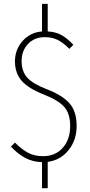

<svg xmlns="http://www.w3.org/2000/svg" viewBox="-20 -835 470 1002"><path d="M379.9 -178.2Q379.9 -104 338.1 -51.8Q296.4 0.5 229 9.8V147H199.2V11.2Q150.4 9.8 111.6 -11Q72.8 -31.7 37.1 -69.8L58.1 -90.8Q92.3 -56.2 125.7 -38.1Q159.2 -20 205.1 -20Q269 -20 307.6 -63.7Q346.2 -107.4 346.2 -176.8Q346.2 -240.2 316.7 -275.4Q287.1 -310.5 210.9 -340.8Q128.4 -373 93.3 -413.1Q58.1 -453.1 58.1 -515.1Q58.1 -576.2 97.9 -621.1Q137.7 -666 199.2 -670.9V-814.9H229V-670.9Q271 -668.9 301.5 -651.6Q332 -634.3 362.8 -601.1L341.8 -580.1Q310.1 -612.3 281 -626.7Q252 -641.1 213.9 -641.1Q159.7 -641.1 126.2 -605.7Q92.8 -570.3 92.8 -516.1Q92.8 -462.4 122.3 -429.7Q151.9 -397 225.1 -369.1Q306.6 -337.4 343.3 -295.2Q379.9 -252.9 379.9 -178.2Z"/></svg>

Font: Fira Sans Compressed UltraLight
Style: Regular
Weight: 200
Width: 1
Designer: Carrois Corporate & Edenspiekermann AG
Foundry: Carrois Corporate GbR & Edenspiekermann AG
Version: Version 4.203;PS 004.203;hotconv 1.0.88;makeotf.lib2.5.64775